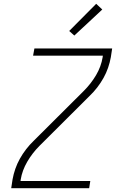

<svg xmlns="http://www.w3.org/2000/svg" viewBox="-20 -990 640 1010"><path d="M39 0 46 -46Q51 -74 60.5 -101.5Q70 -129 84.5 -155Q99 -181 117.5 -205Q136 -229 158 -250L421 -512Q459 -550 485.5 -595Q512 -640 520 -689L521 -697H154L161 -735H570L563 -689Q558 -661 548.5 -633.5Q539 -606 524.5 -580Q510 -554 491.5 -530Q473 -506 451 -485L188 -223Q150 -185 123.5 -139.5Q97 -94 89 -46L88 -38H455L449 0ZM371 -803 344 -827 486 -970 518 -940Z"/></svg>

Font: Iosevka Curly XLtExObl
Style: Regular
Weight: 200
Width: 7
Italic angle: -9°
Monospace: yes
Designer: Belleve Invis
Foundry: Belleve Invis
Version: Version 11.0.1; ttfautohint (v1.8.3)